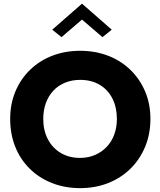

<svg xmlns="http://www.w3.org/2000/svg" viewBox="-20 -989 861 1032"><path d="M212.5 -349.9Q212.5 -396.6 226.6 -435.1Q240.6 -473.5 266.6 -501.4Q292.6 -529.3 329.6 -544.5Q366.6 -559.7 410.6 -559.7Q471.2 -559.7 515.7 -533.3Q560.2 -507 584.2 -459.4Q608.2 -411.8 608.2 -349.9Q608.2 -304.2 594.1 -265.8Q580 -227.4 553.5 -199.6Q527 -171.7 490.6 -156Q454.1 -140.3 410.1 -140.3Q351.2 -140.3 306.4 -167Q261.6 -193.7 237.1 -241Q212.5 -288.2 212.5 -349.9ZM34.7 -350Q34.7 -268.7 61.7 -200.7Q88.8 -132.8 139.2 -82.8Q189.5 -32.8 259 -5.3Q328.4 22.2 410.7 22.2Q493 22.2 562 -5.3Q631 -32.8 681.7 -82.8Q732.3 -132.8 760.4 -200.9Q788.5 -269 788.5 -350Q788.5 -430.9 759.8 -498.1Q731.1 -565.2 679.9 -614.4Q628.8 -663.5 560.2 -689.8Q491.5 -716 410.6 -716Q330.6 -716 262 -689.8Q193.3 -663.5 142.4 -614.5Q91.5 -565.5 63.1 -498.2Q34.7 -430.9 34.7 -350ZM420.7 -883.8 530.7 -789.3 580.7 -829.3 420.7 -969.3 260.7 -829.3 310.7 -789.3Z"/></svg>

Font: Jost* Book
Style: Regular
Weight: 400
Version: Version 3.000